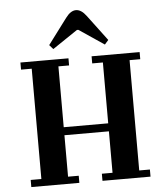

<svg xmlns="http://www.w3.org/2000/svg" viewBox="-62 -1020 934 1075"><g transform="rotate(-5 405.0 -482.5)"><path d="M680 -660V-40H740V0H470V-40H530V-273H280V-40H340V0H70V-40H130V-660H70V-700H340V-660H280V-318H530V-660H470V-700H740V-660ZM463 -927 571 -783 550 -759 409 -854H401L260 -759L239 -783L347 -927Q375 -965 405 -965Q435 -965 463 -927Z"/></g></svg>

Font: Croissant One
Style: Regular
Weight: 400
Designer: Eduardo Rodriguez Tunni
Foundry: Eduardo Rodriguez Tunni
Version: Version 1.001